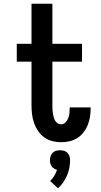

<svg xmlns="http://www.w3.org/2000/svg" viewBox="-20 -755 540 1030"><path d="M308 8Q284 8 260.5 2Q237 -4 217.5 -18Q198 -32 184.5 -52Q171 -72 163 -94.5Q155 -117 152 -141Q149 -165 149 -189V-424H70V-520H149V-735H261V-520H420V-424H261V-189Q261 -178 261.5 -168Q262 -158 263.5 -148Q265 -138 267.5 -128Q270 -118 275 -109Q280 -100 288.5 -94Q297 -88 308 -88Q321 -88 331 -98Q341 -108 346 -121Q351 -134 352.5 -147.5Q354 -161 354 -175Q354 -176 354 -177Q354 -178 354 -179H466Q466 -177 466 -174.5Q466 -172 466 -169Q466 -147 462 -124.5Q458 -102 449.5 -81.5Q441 -61 426.5 -43Q412 -25 393 -13.5Q374 -2 352 3Q330 8 308 8ZM291 255 249 216Q262 204 271 188.5Q280 173 286 156Q277 154 269.5 149Q262 144 257 137Q252 130 250 121.5Q248 113 248 104Q248 93 251.5 82.5Q255 72 262.5 64.5Q270 57 280.5 54Q291 51 302 51Q313 51 323.5 54Q334 57 341.5 64.5Q349 72 352.5 82.5Q356 93 356 104Q356 125 352 146Q348 167 339.5 186.5Q331 206 319 223.5Q307 241 291 255Z"/></svg>

Font: Iosevka SS08 Regular
Style: Bold
Weight: 700
Monospace: yes
Designer: Belleve Invis
Foundry: Belleve Invis
Version: Version 16.3.4; ttfautohint (v1.8.4)